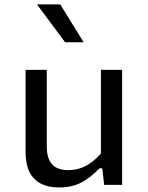

<svg xmlns="http://www.w3.org/2000/svg" viewBox="-20 -826 660 858"><path d="M431 -513.7H525.7V0H445.3L435.7 -86.7H431ZM189 -513.7V-171.3Q189 -131.7 201.5 -108.2Q214 -84.8 235.2 -75.3Q256.3 -65.8 284.5 -65.8Q334 -65.8 374.4 -90.9Q414.8 -116 448 -161.2V-73.7H424.3Q388 -34.7 345.5 -11.5Q303 11.7 243.7 11.7Q196.8 11.7 163.6 -4.9Q130.3 -21.5 112.3 -56.5Q94.3 -91.5 94.3 -146V-513.7ZM271 -637.2 145.2 -806.2H249.3L353.8 -637.2Z"/></svg>

Font: Monaspace Neon Var ExtraLight
Style: Regular
Weight: 200
Designer: Riley Cran and the Lettermatic Team
Version: Version 1.200 (Monaspace Neon Var)